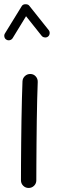

<svg xmlns="http://www.w3.org/2000/svg" viewBox="-25 -866 276 922"><path d="M121.6 -510.7Q136.7 -510.3 146.7 -499Q156.7 -487.8 156.2 -472.2Q154.8 -438.5 153.6 -390.1Q152.3 -341.8 151.6 -286.9Q150.9 -231.9 150.4 -177.7Q149.9 -123.5 149.7 -77.1Q149.4 -30.8 149.4 0Q149.4 15.1 138.7 25.9Q127.9 36.6 112.3 36.6Q97.2 36.6 86.4 25.9Q75.7 15.1 75.7 0Q75.7 -30.8 75.9 -77.4Q76.2 -124 76.7 -178.5Q77.1 -232.9 78.1 -288.1Q79.1 -343.3 80.3 -392.1Q81.5 -440.9 83 -476.1Q84 -491.2 95.2 -501.2Q106.4 -511.2 121.6 -510.7ZM5.4 -675.8Q-2 -680.2 -3.9 -689Q-5.9 -697.8 -1.5 -705.1L79.6 -836.9Q85 -845.7 97.4 -845.7Q109.9 -845.7 115.2 -838.9L209 -721.2Q214.4 -714.4 213.4 -705.1Q212.4 -695.8 205.6 -690.4Q198.7 -685.1 189.5 -686.3Q180.2 -687.5 174.8 -694.3L100.1 -788.1L35.6 -682.6Q30.8 -675.3 22 -673.1Q13.2 -670.9 5.4 -675.8Z"/></svg>

Font: Mikhak Regular
Style: Regular
Weight: 400
Designer: Amin Abedi
Version: Version 3.3